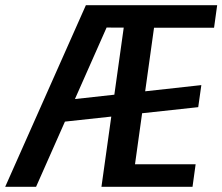

<svg xmlns="http://www.w3.org/2000/svg" viewBox="-51 -720 857 740"><path d="M280 -700H398L88 0H-31ZM172 -331 725 -392 713 -307 160 -247ZM438 -700H786L774 -613H520L552 -680L460 -20L445 -87H703L691 0H340ZM531 -700 520 -613 330 -614 342 -700Z"/></svg>

Font: Pathway Extreme Condensed SemiBold
Style: Italic
Weight: 600
Width: 3
Italic angle: -8°
Version: Version 1.001;gftools[0.9.26]